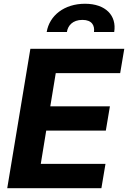

<svg xmlns="http://www.w3.org/2000/svg" viewBox="-20 -982 669 1002"><path d="M17.8 0H509.2L530.5 -126.8H192.8L221.2 -300.4H532.3L553.6 -427.2H242.5L271 -600.5H607.2L628.6 -727.3H138.5ZM223.7 -815H329.2C333.8 -847.7 358.7 -878.2 410.2 -878.2C460.6 -878.2 474.8 -848 470.5 -815H576C589.8 -900.9 531.2 -962.4 423.7 -962.4C315.3 -962.4 237.9 -900.9 223.7 -815Z"/></svg>

Font: Margiela Sans
Style: Bold Italic
Weight: 700
Italic angle: -9.39999°
Designer: Stefan Endress, Andreas Faust
Version: Version 1.100;FEAKit 1.0